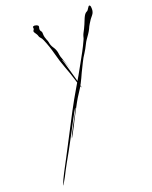

<svg xmlns="http://www.w3.org/2000/svg" viewBox="-184 -865 978 1233"><g transform="rotate(-20 304.5 -248.0)"><path d="M196.3 -752.9Q194.3 -760.7 199.2 -762.7Q203.1 -764.6 207 -764.6Q208 -764.6 209 -764.6Q238.3 -760.7 232.4 -744.1Q227.5 -728.5 233.4 -719.7Q242.2 -710 241.2 -697.3Q241.2 -684.6 244.1 -672.9Q247.1 -662.1 251 -652.3Q255.9 -643.6 257.8 -632.8Q260.7 -610.4 274.4 -590.8Q288.1 -571.3 292 -547.9Q293 -541 293.9 -534.2Q294.9 -527.3 296.9 -520.5Q300.8 -509.8 316.4 -464.8Q332 -418.9 332 -418.9Q329.1 -426.8 316.4 -461.9Q303.7 -498 297.9 -498Q299.8 -498 307.6 -473.6Q315.4 -448.2 324.2 -415Q335.9 -374 346.7 -334Q357.4 -293.9 358.4 -286.1Q349.6 -299.8 344.7 -314.5Q339.8 -329.1 335.9 -343.8Q327.1 -370.1 319.3 -395.5Q310.5 -420.9 300.8 -446.3Q281.2 -498 267.6 -551.8Q253.9 -604.5 232.4 -655.3Q228.5 -664.1 225.6 -668.9Q221.7 -674.8 215.8 -680.7Q210.9 -685.5 209 -693.4Q207 -701.2 203.1 -707Q189.5 -725.6 189.5 -731.4Q189.5 -731.4 189.5 -731.4Q190.4 -737.3 193.4 -740.2Q194.3 -742.2 196.3 -745.1Q197.3 -747.1 196.3 -752.9Q196.3 -752.9 209 -750Q221.7 -747.1 229.5 -745.1Q229.5 -745.1 196.3 -752.9ZM569.3 -751Q578.1 -765.6 583 -765.6Q584 -765.6 585 -764.6Q589.8 -761.7 590.8 -754.9Q591.8 -747.1 591.8 -739.3Q591.8 -716.8 579.1 -701.2Q561.5 -681.6 546.9 -656.2Q537.1 -640.6 530.3 -624Q522.5 -608.4 511.7 -592.8Q502.9 -580.1 493.2 -566.4Q484.4 -553.7 477.5 -539.1Q464.8 -512.7 449.2 -488.3Q432.6 -463.9 419.9 -437.5Q404.3 -407.2 389.6 -376Q376 -344.7 360.4 -314.5Q345.7 -286.1 328.1 -260.7Q310.5 -234.4 294.9 -206.1Q285.2 -187.5 274.4 -168Q264.6 -148.4 253.9 -128.9Q252 -126 243.2 -108.4Q235.4 -91.8 224.6 -71.3Q210.9 -44.9 199.2 -23.4Q187.5 -1 186.5 -1Q186.5 -7.8 198.2 -31.2Q210.9 -55.7 225.6 -84Q244.1 -119.1 260.7 -148.4Q276.4 -178.7 274.4 -179.7Q273.4 -180.7 260.7 -158.2Q248 -135.7 232.4 -106.4Q212.9 -69.3 194.3 -34.2Q176.8 0 173.8 3.9Q157.2 36.1 139.6 67.4Q122.1 98.6 104.5 129.9Q92.8 151.4 81.1 172.9Q70.3 195.3 58.6 216.8Q52.7 227.5 46.9 237.3Q41 248 35.2 257.8Q34.2 259.8 30.3 263.7Q27.3 268.6 27.3 270.5Q43 226.6 65.4 185.5Q87.9 143.6 109.4 102.5Q144.5 37.1 178.7 -30.3Q212.9 -96.7 248 -163.1Q284.2 -231.4 324.2 -298.8Q364.3 -365.2 401.4 -433.6Q419.9 -467.8 438.5 -501Q457 -535.2 472.7 -570.3Q477.5 -580.1 479.5 -590.8Q482.4 -601.6 487.3 -611.3Q493.2 -624 500 -635.7Q506.8 -648.4 511.7 -661.1Q530.3 -709 538.1 -719.7Q545.9 -730.5 550.8 -732.4Q553.7 -733.4 557.6 -736.3Q562.5 -738.3 569.3 -751Q569.3 -751 571.3 -730.5Q572.3 -710 574.2 -696.3Q574.2 -696.3 569.3 -751Z"/></g></svg>

Font: Margalida Font
Style: Regular
Weight: 400
Designer: Mateu Riera. mateurierasureda@hotmail.com
Version: Version 1.0